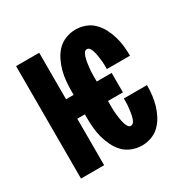

<svg xmlns="http://www.w3.org/2000/svg" viewBox="-128 -644 756 769"><g transform="rotate(-30 250.0 -260.0)"><path d="M317 8Q294 8 271.5 -0.5Q249 -9 233 -25.5Q217 -42 206.5 -63.5Q196 -85 190 -107.5Q184 -130 182 -153.5Q180 -177 180 -200V-215H145V0H38V-520H145V-305H180V-320Q180 -343 182 -366.5Q184 -390 190 -412.5Q196 -435 206.5 -456.5Q217 -478 233 -494.5Q249 -511 271.5 -519.5Q294 -528 317 -528Q340 -528 361.5 -520Q383 -512 399 -496Q415 -480 425.5 -460Q436 -440 442.5 -418Q449 -396 451.5 -373.5Q454 -351 454 -329V-328H347Q347 -336 347 -343.5Q347 -351 346.5 -358Q346 -365 345 -372.5Q344 -380 343 -387.5Q342 -395 340.5 -402.5Q339 -410 336.5 -417Q334 -424 329.5 -430.5Q325 -437 317 -437Q309 -437 304.5 -429.5Q300 -422 297.5 -414.5Q295 -407 293.5 -399.5Q292 -392 291 -384Q290 -376 289 -368Q288 -360 287.5 -352Q287 -344 287 -336Q287 -328 287 -320V-305H356V-215H287V-200Q287 -192 287 -184Q287 -176 287.5 -168Q288 -160 289 -152Q290 -144 291 -136Q292 -128 293.5 -120.5Q295 -113 297.5 -105.5Q300 -98 304.5 -90.5Q309 -83 317 -83Q325 -83 329.5 -89.5Q334 -96 336.5 -103Q339 -110 340.5 -117.5Q342 -125 343 -132.5Q344 -140 345 -147.5Q346 -155 346.5 -162Q347 -169 347 -176.5Q347 -184 347 -192H454V-191Q454 -169 451.5 -146.5Q449 -124 442.5 -102Q436 -80 425.5 -60Q415 -40 399 -24Q383 -8 361.5 0Q340 8 317 8Z"/></g></svg>

Font: Iosevka Curly Extrabold
Style: Regular
Weight: 800
Monospace: yes
Designer: Belleve Invis
Foundry: Belleve Invis
Version: Version 22.1.2; ttfautohint (v1.8.4)